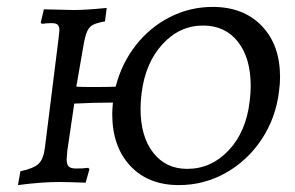

<svg xmlns="http://www.w3.org/2000/svg" viewBox="-20 -527 854 556"><path d="M791 -304Q791 -284 788 -263Q779 -186 738 -124Q697 -62 634 -26.5Q571 9 498 9Q409 9 357 -47Q305 -103 305 -197Q305 -208 307 -230Q252 -230 195 -227L175 -91Q173 -71 173 -66Q173 -51 179 -45Q185 -39 200 -39Q220 -39 236 -41L239 -37L228 2Q170 0 152 0Q100 0 32 9L39 -31Q77 -39 91.5 -52.5Q106 -66 110 -99L150 -419L152 -439Q152 -451 147 -455.5Q142 -460 129 -460Q117 -460 101 -458L98 -462L107 -500L195 -498Q227 -498 289 -504L284 -465Q261 -461 250 -455.5Q239 -450 233 -437.5Q227 -425 222 -397L201 -276Q217 -275 250 -275Q293 -275 315 -276Q332 -343 373 -395.5Q414 -448 472 -477.5Q530 -507 596 -507Q685 -507 738 -452Q791 -397 791 -304ZM706 -278Q706 -359 669 -406Q632 -453 568 -453Q500 -453 450.5 -399Q401 -345 390 -257Q387 -235 387 -212Q387 -132 423.5 -85Q460 -38 522 -38Q592 -38 642.5 -92Q693 -146 703 -234Q706 -257 706 -278Z"/></svg>

Font: Alegreya SC
Style: Italic
Weight: 400
Italic angle: -7°
Designer: Juan Pablo del Peral
Foundry: Huerta Tipografica
Version: Version 2.007; ttfautohint (v1.6)